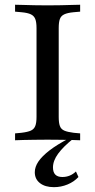

<svg xmlns="http://www.w3.org/2000/svg" viewBox="-20 -591 401 809"><path d="M171 -2.4Q147.6 -2.4 123.8 -2Q100 -1.6 79 -1.2Q58.1 -0.8 43.5 0V-29L70.2 -31.5Q96.8 -34.7 110.1 -40.7Q123.4 -46.8 128.6 -60.1Q133.9 -73.4 133.9 -98.4V-472.6Q133.9 -497.6 128.6 -510.9Q123.4 -524.2 110.1 -530.6Q96.8 -537.1 70.2 -539.5L43.5 -541.9V-571Q58.1 -571 79 -570.2Q100 -569.4 123.8 -569Q147.6 -568.5 171 -568.5H180.6H189.5Q213.7 -568.5 237.5 -569Q261.3 -569.4 282.3 -570.2Q303.2 -571 317.7 -571V-541.9L290.3 -539.5Q264.5 -537.1 250.8 -530.6Q237.1 -524.2 232.3 -510.9Q227.4 -497.6 227.4 -472.6V-98.4Q227.4 -73.4 232.3 -60.1Q237.1 -46.8 250.8 -40.7Q264.5 -34.7 290.3 -31.5L317.7 -29V0Q303.2 -0.8 282.3 -1.2Q261.3 -1.6 237.5 -2Q213.7 -2.4 189.5 -2.4H180.6ZM207.3 197.6Q170.2 197.6 148.4 180.6Q126.6 163.7 126.6 134.7Q126.6 112.1 141.9 89.5Q157.3 66.9 188.7 42.7Q220.2 18.5 269.4 -7.3H289.5Q246.8 26.6 225 56.5Q203.2 86.3 203.2 114.5Q203.2 154.8 242.7 154.8Q275.8 154.8 300 131.5L310.5 154.8Q291.9 175 264.5 186.3Q237.1 197.6 207.3 197.6Z"/></svg>

Font: Playfair 5pt SemiExpanded Light Medium
Style: Regular
Weight: 500
Version: Version 2.203